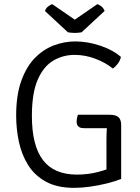

<svg xmlns="http://www.w3.org/2000/svg" viewBox="-20 -895 676 927"><path d="M564 -620Q559.5 -601.5 548 -586.5Q536.5 -571.5 525 -564Q490 -592.5 441 -611.2Q392 -630 340 -630Q284.5 -630 237.5 -602.5Q190.5 -575 162.2 -510.5Q134 -446 134 -335Q134 -192 187.5 -122Q241 -52 351.5 -52Q407 -52 456.5 -65.5Q506 -79 529 -91L565 -31Q534.5 -19 495.2 -9.2Q456 0.5 415.2 6.2Q374.5 12 338.5 12Q255.5 12 201 -18.2Q146.5 -48.5 115.2 -99Q84 -149.5 71 -211.5Q58 -273.5 58 -336.5Q58 -434.5 82.2 -503Q106.5 -571.5 147.2 -613.8Q188 -656 239 -675.5Q290 -695 343.5 -695Q401.5 -695 462.5 -675Q523.5 -655 564 -620ZM494 -216Q494 -250.5 495.8 -274Q497.5 -297.5 501 -314L565 -291V-31L494 -30ZM508 -341Q539.5 -341 552.2 -329.2Q565 -317.5 565 -291V-276H387.5Q382.5 -276 373.5 -277.2Q364.5 -278.5 357.2 -285.5Q350 -292.5 350 -308.5Q350 -317 352 -325.8Q354 -334.5 356 -341ZM450 -875Q460 -872 470.2 -863.5Q480.5 -855 485 -842L374 -739Q367.5 -738 358.8 -737Q350 -736 341 -736Q332 -736 323.5 -737Q315 -738 308 -739L197 -842Q201.5 -855 212 -863.5Q222.5 -872 232 -875L341 -800Z"/></svg>

Font: Signika Negative Light Light
Style: Regular
Weight: 300
Version: Version 2.001